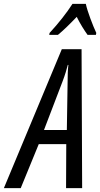

<svg xmlns="http://www.w3.org/2000/svg" viewBox="-85 -971 517 991"><path d="M171 -801 169 -791H214C242 -814 275 -846 311 -884C329 -848 349 -816 367 -791H410L412 -801C395 -837 365 -915 358 -951H289C259 -904 217 -851 171 -801ZM-65 0H22L115 -227H257L256 0H339L336 -717H234ZM142 -300 238 -551C251 -585 259 -613 265 -636H268C265 -612 264 -583 264 -551L260 -300Z"/></svg>

Font: Noto Sans ExtraCondensed
Style: Italic
Weight: 400
Width: 2
Italic angle: -12°
Designer: Monotype Design Team
Foundry: Monotype Imaging Inc.
Version: Version 2.013